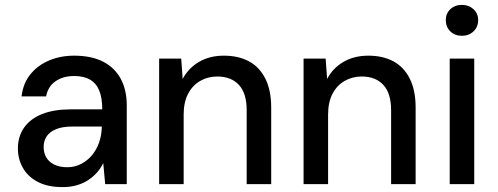

<svg xmlns="http://www.w3.org/2000/svg" viewBox="-20 -751 2029 783"><path d="M235 12Q174 12 133.5 -9.5Q93 -31 73 -67Q53 -103 53 -145Q53 -195 78.5 -231Q104 -267 152 -286Q200 -305 267 -305H397Q397 -351 385 -381Q373 -411 347.5 -426Q322 -441 282 -441Q238 -441 207 -420Q176 -399 168 -358H68Q74 -411 104 -448Q134 -485 180.5 -504.5Q227 -524 282 -524Q353 -524 400.5 -499.5Q448 -475 472.5 -429.5Q497 -384 497 -321V0H409L401 -86Q391 -65 375.5 -47.5Q360 -30 339.5 -16.5Q319 -3 293 4.5Q267 12 235 12ZM254 -69Q285 -69 311 -82.5Q337 -96 355.5 -118.5Q374 -141 384 -169.5Q394 -198 395 -230V-235H277Q234 -235 208 -224Q182 -213 170 -194.5Q158 -176 158 -152Q158 -127 169 -108.5Q180 -90 202 -79.5Q224 -69 254 -69Z M629 0V-512H719L725 -429Q748 -473 791.5 -498.5Q835 -524 893 -524Q952 -524 995 -501Q1038 -478 1062 -430.5Q1086 -383 1086 -312V0H986V-302Q986 -370 954.5 -404.5Q923 -439 866 -439Q828 -439 796.5 -421Q765 -403 747 -368.5Q729 -334 729 -284V0Z M1218 0V-512H1308L1314 -429Q1337 -473 1380.5 -498.5Q1424 -524 1482 -524Q1541 -524 1584 -501Q1627 -478 1651 -430.5Q1675 -383 1675 -312V0H1575V-302Q1575 -370 1543.5 -404.5Q1512 -439 1455 -439Q1417 -439 1385.5 -421Q1354 -403 1336 -368.5Q1318 -334 1318 -284V0Z M1814 0V-512H1914V0ZM1864 -605Q1835 -605 1816.5 -623Q1798 -641 1798 -669Q1798 -696 1816.5 -713.5Q1835 -731 1864 -731Q1892 -731 1911 -713.5Q1930 -696 1930 -669Q1930 -641 1911 -623Q1892 -605 1864 -605Z"/></svg>

Font: DM Sans 12pt Medium
Style: Regular
Weight: 500
Version: Version 4.004;gftools[0.9.30]